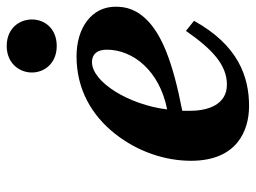

<svg xmlns="http://www.w3.org/2000/svg" viewBox="-115 -635 762 572"><g transform="rotate(-90 266.0 -349.0)"><path d="M336 -635C336 -597 364 -561 415 -561C467 -561 494 -597 494 -635C494 -673 467 -710 415 -710C364 -710 336 -673 336 -635ZM73 -161C73 -23 164 12 236 12C323 12 417 -20 490 -152L460 -176C407 -100 360 -54 300 -54C241 -54 222 -109 222 -163V-187C372 -216 443 -248 486 -286C525 -322 532 -355 532 -386C532 -457 469 -502 384 -502C285 -502 208 -456 154 -388C100 -320 73 -238 73 -161ZM226 -232C240 -347 308 -456 367 -456C391 -456 404 -440 404 -412C404 -334 342 -255 226 -232Z"/></g></svg>

Font: Heuristica
Style: Bold Italic
Weight: 700
Italic angle: -13°
Version: Version 1.0.1